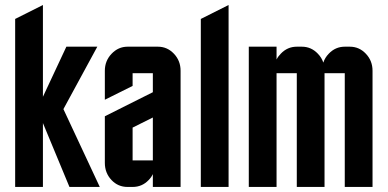

<svg xmlns="http://www.w3.org/2000/svg" viewBox="-20 -740 1535 760"><path d="M40 0V-665L149.9 -720.2V-356.9L242.7 -555.2H365.2L231 -308.1L375 0H254.9L149.9 -252.9V0Z M484.9 0Q447.3 0 421.4 -27.3Q395 -55.2 395 -95.2V-279.8L585 -375V-450.2H504.9V-399.9L395 -345.2V-460Q395 -499 421.4 -526.9Q448.2 -555.2 484.9 -555.2H605Q642.1 -555.2 668.5 -527.3Q694.8 -499.5 694.8 -460V0H585V-50.8Q579.1 -38.1 568.4 -27.3Q542.5 0 504.9 0ZM504.9 -234.9V-105H585V-274.9Z M774.9 0V-665L884.8 -720.2V0Z M1074.7 0H964.8V-555.2H1074.7V-504.4Q1080.6 -516.6 1091.3 -527.3Q1117.7 -555.2 1154.8 -555.2H1174.8Q1211.9 -555.2 1238.3 -527.3Q1253.4 -511.7 1259.8 -492.2Q1266.1 -511.7 1281.2 -527.3Q1307.6 -555.2 1344.7 -555.2H1364.7Q1401.9 -555.2 1428.2 -527.3Q1454.6 -499.5 1454.6 -460V0H1344.7V-450.2H1264.6V0H1154.8V-450.2H1074.7Z"/></svg>

Font: Horta
Style: Regular
Weight: 600
Width: 3
Version: Version 0.11